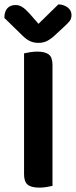

<svg xmlns="http://www.w3.org/2000/svg" viewBox="-33 -851 347 878"><path d="M147 7Q109 7 93 -7Q77 -21 77 -54V-607Q86 -609 103 -612Q120 -615 137 -615Q173 -615 190 -602Q207 -589 207 -554V-1Q198 1 181.5 4Q165 7 147 7ZM234 -831Q260 -830 277 -816.5Q294 -803 294 -782Q294 -765 284.5 -753.5Q275 -742 256 -725L213 -685Q193 -668 177.5 -661.5Q162 -655 143 -655Q120 -655 103 -663.5Q86 -672 70 -688L-13 -769Q-13 -798 0.5 -813Q14 -828 38 -828Q54 -828 68 -819.5Q82 -811 103 -788L143 -742Z"/></svg>

Font: Baloo Da 2 SemiBold
Style: Regular
Weight: 600
Designer: Noopur Datye, Sulekha Rajkumar and Ek Type
Foundry: Ek Type
Version: Version 1.640;hotconv 1.0.111;makeotfexe 2.5.65597; ttfautoh